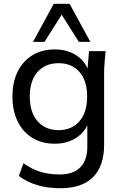

<svg xmlns="http://www.w3.org/2000/svg" viewBox="-20 -774 648 1018"><path d="M300 224Q234 224 179 208Q124 192 80 159L104 92Q135 113 165 126Q195 139 227.5 145Q260 151 295 151Q369 151 406 113Q443 75 443 5V-136H453Q437 -79 387.5 -45.5Q338 -12 271 -12Q203 -12 152.5 -42.5Q102 -73 74 -129.5Q46 -186 46 -262Q46 -339 74 -395Q102 -451 152.5 -481.5Q203 -512 271 -512Q338 -512 387 -479Q436 -446 452 -388L443 -397L452 -503H540Q537 -473 534.5 -443Q532 -413 532 -384V-6Q532 106 473.5 165Q415 224 300 224ZM291 -84Q360 -84 401 -131Q442 -178 442 -262Q442 -347 401 -393Q360 -439 291 -439Q221 -439 179.5 -393Q138 -347 138 -262Q138 -178 179.5 -131Q221 -84 291 -84ZM155 -552 265 -754H349L459 -552H398L307 -696L216 -552Z"/></svg>

Font: Mulish Medium
Style: Regular
Weight: 500
Designer: Vernon Adams
Foundry: Vernon Adams
Version: Version 3.603; ttfautohint (v1.8.3)